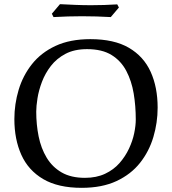

<svg xmlns="http://www.w3.org/2000/svg" viewBox="-20 -886 826 922"><path d="M737 -369Q737 -297 716.5 -228Q696 -159 652.5 -104Q609 -49 539.5 -16.5Q470 16 372 16Q259 16 187.5 -26Q116 -68 82.5 -142.5Q49 -217 49 -314Q49 -386 69.5 -454.5Q90 -523 133.5 -578Q177 -633 246.5 -665.5Q316 -698 414 -698Q528 -698 599 -656.5Q670 -615 703.5 -541Q737 -467 737 -369ZM632 -312Q632 -377 622 -437Q612 -497 586.5 -545.5Q561 -594 515.5 -622Q470 -650 398 -650Q337 -650 294.5 -627.5Q252 -605 224.5 -569.5Q197 -534 181.5 -493Q166 -452 160 -414Q154 -376 154 -350Q154 -288 165.5 -231Q177 -174 204 -129Q231 -84 276 -58Q321 -32 388 -32Q443 -32 484.5 -51.5Q526 -71 554 -103Q582 -135 599.5 -172.5Q617 -210 624.5 -246.5Q632 -283 632 -312ZM551 -850 512 -804Q478 -806 443.5 -807Q409 -808 374 -808Q340 -808 306 -807Q272 -806 237 -804L229 -820L268 -866Q306 -864 343 -862.5Q380 -861 417 -861Q449 -861 480.5 -862Q512 -863 543 -865Z"/></svg>

Font: Average
Style: Regular
Weight: 400
Designer: Eduardo Tunni
Foundry: Eduardo Rodriguez Tunni
Version: Version 1.003; ttfautohint (v1.8.4.7-5d5b)